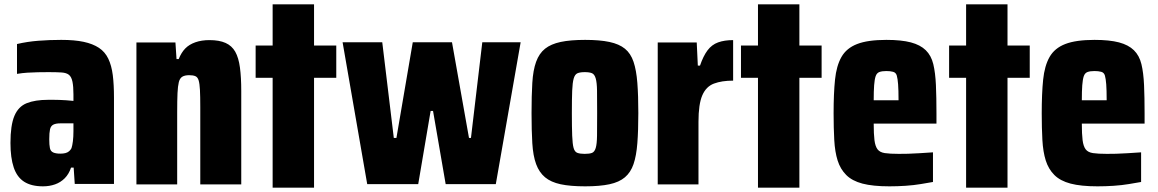

<svg xmlns="http://www.w3.org/2000/svg" viewBox="-20 -791 5312 881"><path d="M257 -86Q270 -86 280 -88.5Q290 -91 297 -97Q304 -103 308 -111Q312 -123 314.5 -143Q317 -163 317 -189V-225H257Q236 -225 224.5 -219Q213 -213 209.5 -197.5Q206 -182 206 -152Q206 -126 209 -111.5Q212 -97 224 -91.5Q236 -86 257 -86ZM177 64Q124 64 91 43Q58 22 43 -22.5Q28 -67 28 -135Q28 -216 46 -259Q64 -302 102.5 -317.5Q141 -333 201 -333Q212 -333 225.5 -333Q239 -333 253 -332.5Q267 -332 283 -331Q299 -330 317 -328V-358Q317 -394 312.5 -416Q308 -438 296.5 -447.5Q285 -457 262 -458.5Q239 -460 203 -460Q179 -460 154 -459.5Q129 -459 105.5 -457.5Q82 -456 58 -452V-589Q105 -600 156 -604Q207 -608 261 -608Q322 -608 364 -599Q406 -590 434 -571.5Q462 -553 477 -521.5Q492 -490 497.5 -446.5Q503 -403 503 -343V53H323L318 -22H306Q296 8 277 27Q258 46 232.5 55Q207 64 177 64Z M606 55V-596H785L790 -520H800Q812 -550 830 -568.5Q848 -587 876.5 -597Q905 -607 941 -607Q986 -607 1015 -594Q1044 -581 1059.5 -553.5Q1075 -526 1081 -481Q1087 -436 1087 -373V55H899V-299Q899 -349 897.5 -378Q896 -407 891.5 -422Q887 -437 876.5 -441.5Q866 -446 848 -446Q828 -446 816.5 -439Q805 -432 800.5 -414Q796 -396 794.5 -363.5Q793 -331 793 -277V55Z M1231 70V-434H1153V-582H1231V-771H1421V-582H1523V-434H1421V70Z M1665 54 1552 -597H1734L1787 -158H1799L1874 -597H2054L2132 -158H2141L2193 -597H2369L2255 54H2025L1967 -282H1956L1899 54Z M2663 -85Q2685 -85 2696.5 -89.5Q2708 -94 2713.5 -112Q2719 -130 2719.5 -168.5Q2720 -207 2720 -272Q2720 -338 2719.5 -375Q2719 -412 2713.5 -431Q2708 -450 2696.5 -455Q2685 -460 2663 -460Q2642 -460 2630 -455Q2618 -450 2612.5 -431Q2607 -412 2605.5 -375Q2604 -338 2604 -272Q2604 -207 2605.5 -168.5Q2607 -130 2612 -112Q2617 -94 2629.5 -89.5Q2642 -85 2663 -85ZM2665 64Q2597 64 2552.5 54.5Q2508 45 2481 22.5Q2454 0 2440 -38Q2426 -76 2422.5 -134Q2419 -192 2419 -272Q2419 -352 2422.5 -410.5Q2426 -469 2440 -507.5Q2454 -546 2481 -567.5Q2508 -589 2552.5 -598.5Q2597 -608 2665 -608Q2732 -608 2776.5 -598.5Q2821 -589 2847.5 -567.5Q2874 -546 2887 -507.5Q2900 -469 2904.5 -410.5Q2909 -352 2909 -272Q2909 -192 2904.5 -134Q2900 -76 2887 -38Q2874 0 2847.5 22.5Q2821 45 2776.5 54.5Q2732 64 2665 64Z M2998 55V-596H3177L3182 -490H3192Q3207 -534 3226.5 -560Q3246 -586 3275 -596.5Q3304 -607 3344 -607V-421Q3292 -421 3256 -407.5Q3220 -394 3202.5 -353.5Q3185 -313 3185 -232V55Z M3458 70V-434H3380V-582H3458V-771H3648V-582H3750V-434H3648V70Z M4103 -331Q4103 -378 4101 -404Q4099 -430 4095 -444Q4091 -458 4078 -461.5Q4065 -465 4047 -465Q4027 -465 4015 -460.5Q4003 -456 3998 -441.5Q3993 -427 3991 -400Q3989 -373 3989 -331ZM4061 64Q3985 64 3937.5 51.5Q3890 39 3863 12Q3836 -15 3823.5 -54.5Q3811 -94 3808 -149Q3805 -204 3805 -271Q3805 -362 3811.5 -425.5Q3818 -489 3841 -529.5Q3864 -570 3913 -589Q3962 -608 4047 -608Q4116 -608 4159.5 -596.5Q4203 -585 4228 -560.5Q4253 -536 4262.5 -496.5Q4272 -457 4274.5 -401Q4277 -345 4277 -271V-224H3989Q3989 -176 3992.5 -148Q3996 -120 4006.5 -106Q4017 -92 4040 -88.5Q4063 -85 4104 -85Q4123 -85 4146.5 -85.5Q4170 -86 4199.5 -88Q4229 -90 4261 -92V44Q4238 48 4205.5 53.5Q4173 59 4135.5 61.5Q4098 64 4061 64Z M4413 70V-434H4335V-582H4413V-771H4603V-582H4705V-434H4603V70Z M5058 -331Q5058 -378 5056 -404Q5054 -430 5050 -444Q5046 -458 5033 -461.5Q5020 -465 5002 -465Q4982 -465 4970 -460.5Q4958 -456 4953 -441.5Q4948 -427 4946 -400Q4944 -373 4944 -331ZM5016 64Q4940 64 4892.5 51.5Q4845 39 4818 12Q4791 -15 4778.5 -54.5Q4766 -94 4763 -149Q4760 -204 4760 -271Q4760 -362 4766.5 -425.5Q4773 -489 4796 -529.5Q4819 -570 4868 -589Q4917 -608 5002 -608Q5071 -608 5114.5 -596.5Q5158 -585 5183 -560.5Q5208 -536 5217.5 -496.5Q5227 -457 5229.5 -401Q5232 -345 5232 -271V-224H4944Q4944 -176 4947.5 -148Q4951 -120 4961.5 -106Q4972 -92 4995 -88.5Q5018 -85 5059 -85Q5078 -85 5101.5 -85.5Q5125 -86 5154.5 -88Q5184 -90 5216 -92V44Q5193 48 5160.5 53.5Q5128 59 5090.5 61.5Q5053 64 5016 64Z"/></svg>

Font: Farlight84_Sys_V01
Style: Bold
Weight: 700
Designer: Monotype Design Team, Nadine Chahine and Nizar Qandah
Foundry: Monotype Imaging Inc.
Version: Version 2.004;October 31, 2024;FontCreator 14.0.0.2814 64-bi